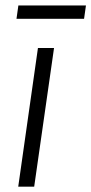

<svg xmlns="http://www.w3.org/2000/svg" viewBox="-20 -696 340 716"><path d="M48 0 121.5 -517H181.5L107.5 0ZM41.5 -626 48.5 -675.5H300.5L293.5 -626Z"/></svg>

Font: Public Sans Thin ExtraLight
Style: Italic
Weight: 250
Italic angle: -8°
Version: Version 2.001